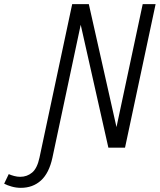

<svg xmlns="http://www.w3.org/2000/svg" viewBox="-156 -710 768 923"><path d="M-136 173 -114 127Q-103 132 -88 136Q-73 140 -59 140Q-26 140 -1.5 119.5Q23 99 34 47L191 -690H271L404 -99L530 -690H592L445 0H365L232 -591L96 48Q80 122 41 157.5Q2 193 -56 193Q-78 193 -99.5 187Q-121 181 -136 173Z"/></svg>

Font: Radio Canada Condensed Light
Style: Italic
Weight: 300
Width: 3
Italic angle: -12°
Designer: Charles Daoud, Etienne Aubert Bonn, Alexandre Saumier Demers, Jacques Le Bailly
Foundry: Radio-Canada
Version: Version 2.104; ttfautohint (v1.8.4.7-5d5b);gftools[0.9.28.de